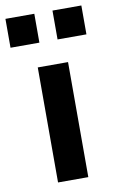

<svg xmlns="http://www.w3.org/2000/svg" viewBox="-111 -766 492 812"><g transform="rotate(-10 135.0 -360.0)"><path d="M71 0V-494H201V0ZM174 -596V-720H298V-596ZM-28 -596V-720H96V-596Z"/></g></svg>

Font: Nunito Sans 10pt
Style: Bold
Weight: 700
Designer: Vernon Adams
Foundry: Vernon Adams
Version: Version 3.101;gftools[0.9.27]